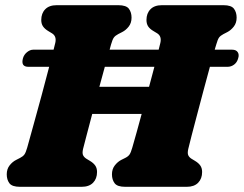

<svg xmlns="http://www.w3.org/2000/svg" viewBox="-20 -720 940 740"><path d="M300 -145.5Q296.5 -129.5 300.2 -121.8Q304 -114 312.5 -108.5L326.5 -100Q340 -92 347 -82Q354 -72 354 -57Q354 -31.5 338.8 -15.8Q323.5 0 294.5 0H57Q26.5 0 16.2 -13.8Q6 -27.5 6 -48Q6 -68.5 17 -82.5Q28 -96.5 42 -103.5L57.5 -111.5Q68.5 -117 74 -124.5Q79.5 -132 85 -151.5Q95.5 -189.5 110.2 -242.5Q125 -295.5 140.5 -353Q156 -410.5 169.5 -462.5H89.5Q59.5 -462.5 68.5 -495.5Q72.5 -509.5 84.2 -519Q96 -528.5 108 -528.5H186.5Q190 -542.5 193 -554.5Q199 -580 180.5 -591.5L166.5 -600Q153 -608 146 -618Q139 -628 139 -643Q139 -668.5 154.2 -684.2Q169.5 -700 198.5 -700H436Q466.5 -700 476.8 -686.2Q487 -672.5 487 -652Q487 -631.5 476 -617.5Q465 -603.5 451 -596.5L435.5 -588.5Q424 -582.5 418.8 -575.2Q413.5 -568 408 -548.5Q405.5 -539 402.5 -528.5H591.5Q595.5 -542.5 598 -554.5Q604 -580 586 -591.5L572 -600Q558 -608 551.2 -618Q544.5 -628 544.5 -643Q544.5 -668.5 559.8 -684.2Q575 -700 604 -700H841.5Q871.5 -700 881.8 -686.2Q892 -672.5 892 -652Q892 -631.5 881 -617.5Q870 -603.5 856.5 -596.5L841 -588.5Q829.5 -582.5 824.2 -575.2Q819 -568 813.5 -548.5Q810.5 -539 807.5 -528.5H874.5Q890 -528.5 896.2 -519Q902.5 -509.5 898 -495.5Q894 -480 882.5 -471.2Q871 -462.5 857 -462.5H789Q777 -419 764.2 -370.8Q751.5 -322.5 739.5 -277.5Q727.5 -232.5 718.5 -197.5Q709.5 -162.5 705.5 -145.5Q702 -129.5 705.5 -121.8Q709 -114 717.5 -108.5L731.5 -100Q745 -92 752 -82Q759 -72 759 -57Q759 -31.5 743.8 -15.8Q728.5 0 700 0H462.5Q432 0 421.8 -13.8Q411.5 -27.5 411.5 -48Q411.5 -68.5 422.5 -82.5Q433.5 -96.5 447 -103.5L463 -111.5Q474 -117 479.2 -124.5Q484.5 -132 490 -151.5Q497.5 -177.5 506.8 -210.8Q516 -244 526 -281H335.5Q323.5 -236 314 -199.5Q304.5 -163 300 -145.5ZM363 -385.5H554.5Q560 -405.5 565 -424.8Q570 -444 575 -462.5H384Q374.5 -427 363 -385.5Z"/></svg>

Font: Fraunces 72pt S100 Black
Style: Italic
Weight: 900
Italic angle: -16°
Version: Version 1.000; ttfautohint (v1.8.3)